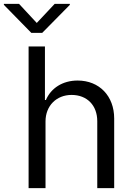

<svg xmlns="http://www.w3.org/2000/svg" viewBox="-68 -967 686 987"><path d="M166 -343C166 -423 222 -479 300 -479C380 -479 432 -425 432 -344V0H519V-358C519 -473 443 -553 331 -553C254 -553 194 -514 168 -453H163V-728H79V0H166ZM-48 -942 93 -798H149L291 -942V-947H213L121 -849L30 -947H-48Z"/></svg>

Font: Wafeq
Style: Regular
Weight: 400
Designer: Rasmus Andersson & Azza Alameddine
Foundry: Google & TypeTogether
Version: Version 3.000;FEAKit 1.0